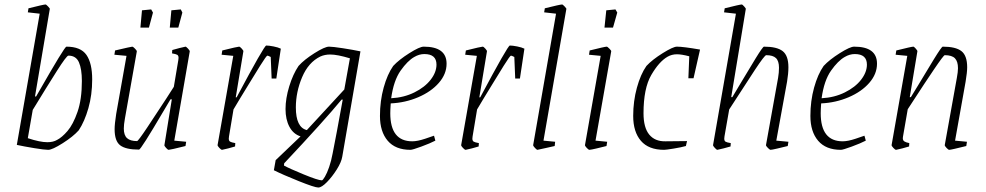

<svg xmlns="http://www.w3.org/2000/svg" viewBox="-20 -659 4395 856"><path d="M391 -305Q391 -236 374 -176.5Q357 -117 331 -78Q306 -50 259.5 -20.5Q213 9 195 9Q179 9 133 1.5Q87 -6 55 -13L157 -598L104 -604L107 -622Q175 -639 183 -639Q186 -639 194.5 -630Q203 -621 202 -619L136 -229H141L152 -248Q268 -451 276 -451Q340 -451 365.5 -414Q391 -377 391 -305ZM345 -298Q345 -351 332 -381Q319 -411 285 -411Q277 -411 233.5 -342.5Q190 -274 126 -169L104 -43Q158 -25 191 -25Q217 -25 234 -35Q256 -46 281 -75Q306 -104 325.5 -160Q345 -216 345 -298Z M757 -32 810 -27 807 -8Q739 9 732 9Q728 9 720 0Q712 -9 713 -12L746 -216H740L708 -162Q608 8 600 8Q541 8 516 -11Q491 -30 491 -83Q491 -106 498 -151L544 -410L490 -415L493 -434Q565 -451 570 -451Q573 -451 581.5 -442.5Q590 -434 590 -430L537 -131Q532 -103 532 -86Q532 -56 546.5 -43Q561 -30 591 -30Q596 -30 637 -91.5Q678 -153 721 -219L755 -272L775 -391Q776 -395 776 -401Q776 -411 770.5 -414.5Q765 -418 747 -421L748 -436Q761 -440 779 -444.5Q797 -449 807 -451Q810 -451 818 -442.5Q826 -434 826 -430ZM613 -613 654 -617 662 -603 644 -536H606ZM744 -613 786 -617 793 -603 775 -536H737Z M1232 -442 1212 -309H1191L1187 -405Q1175 -411 1172 -411Q1168 -411 1139.5 -365.5Q1111 -320 1087.5 -281Q1064 -242 1049 -218Q1025 -177 1021 -171L1001 -51Q1000 -47 1000 -41Q1000 -31 1006 -27.5Q1012 -24 1029 -21L1028 -6Q1016 -2 998 2.5Q980 7 970 9Q966 9 958 0.5Q950 -8 950 -12L1020 -410L968 -415L971 -434Q1039 -451 1046 -451Q1050 -451 1058 -442Q1066 -433 1065 -430L1031 -225H1035Q1158 -456 1167 -456Q1179 -456 1199.5 -452Q1220 -448 1232 -442Z M1587 -430 1506 39Q1502 64 1481.5 96.5Q1461 129 1437.5 153Q1414 177 1399 177Q1383 177 1312 148.5Q1241 120 1201 100L1209 55L1320 -51Q1288 -61 1270.5 -93.5Q1253 -126 1253 -173Q1253 -220 1269.5 -274Q1286 -328 1311 -365Q1336 -393 1382 -422Q1428 -451 1447 -451Q1463 -451 1508.5 -444Q1554 -437 1587 -430ZM1299 -180Q1299 -91 1348 -79L1515 -260L1540 -399Q1484 -416 1452 -416Q1428 -416 1408 -407Q1355 -381 1327 -315Q1299 -249 1299 -180ZM1508 -215H1503Q1423 -118 1247 69L1246 79Q1267 91 1332.5 118Q1398 145 1415 145Q1419 145 1428.5 129Q1438 113 1447.5 85.5Q1457 58 1463 25Q1478 -49 1508 -215Z M1722 -198Q1720 -170 1720 -154Q1720 -29 1818 -29Q1841 -29 1875.5 -40.5Q1910 -52 1915 -54L1921 -32Q1898 -20 1858.5 -5.5Q1819 9 1810 9Q1743 9 1708.5 -31.5Q1674 -72 1674 -142Q1674 -209 1690.5 -268.5Q1707 -328 1733 -365Q1759 -393 1805 -422Q1851 -451 1869 -451Q1971 -451 1971 -375Q1971 -329 1936.5 -289.5Q1902 -250 1844.5 -225.5Q1787 -201 1722 -198ZM1724 -221Q1781 -224 1827.5 -247Q1874 -270 1900 -303.5Q1926 -337 1926 -371Q1926 -418 1872 -418Q1849 -418 1827 -405Q1797 -388 1766 -344Q1735 -300 1724 -221Z M2318 -442 2298 -309H2277L2273 -405Q2261 -411 2258 -411Q2254 -411 2225.5 -365.5Q2197 -320 2173.5 -281Q2150 -242 2135 -218Q2111 -177 2107 -171L2087 -51Q2086 -47 2086 -41Q2086 -31 2092 -27.5Q2098 -24 2115 -21L2114 -6Q2102 -2 2084 2.5Q2066 7 2056 9Q2052 9 2044 0.5Q2036 -8 2036 -12L2106 -410L2054 -415L2057 -434Q2125 -451 2132 -451Q2136 -451 2144 -442Q2152 -433 2151 -430L2117 -225H2121Q2244 -456 2253 -456Q2265 -456 2285.5 -452Q2306 -448 2318 -442Z M2357 -12 2459 -598 2406 -604 2409 -622Q2477 -639 2486 -639Q2489 -639 2497.5 -630Q2506 -621 2505 -619L2403 -32L2455 -27L2453 -8L2413 1Q2377 9 2376 9Q2373 9 2365 0.5Q2357 -8 2357 -12Z M2588 -12 2658 -410 2606 -415 2609 -434Q2677 -451 2685 -451Q2688 -451 2697 -442Q2706 -433 2705 -430L2635 -32L2687 -27L2684 -8Q2660 -2 2639 3Q2618 8 2608 9Q2604 9 2596 0.5Q2588 -8 2588 -12ZM2683 -613 2724 -617 2732 -603 2713 -536H2675Z M3101 -438 3072 -310H3049L3053 -408Q3019 -417 2998 -417Q2975 -417 2956 -406Q2918 -384 2883.5 -324.5Q2849 -265 2849 -154Q2849 -90 2874.5 -59Q2900 -28 2947 -29L3043 -30L3038 -8Q3017 -2 2983 3.5Q2949 9 2941 9Q2872 9 2837.5 -31Q2803 -71 2803 -142Q2803 -208 2819.5 -268Q2836 -328 2862 -365Q2888 -393 2934.5 -422Q2981 -451 2998 -451Q3026 -451 3101 -438Z M3441 -32 3495 -27 3492 -8Q3472 -3 3446.5 3Q3421 9 3415 9Q3412 9 3403.5 0.5Q3395 -8 3395 -12L3449 -312Q3453 -335 3453 -357Q3453 -387 3439.5 -400Q3426 -413 3396 -413Q3389 -413 3346 -348Q3303 -283 3231 -171L3210 -51Q3209 -47 3209 -41Q3209 -31 3214.5 -27.5Q3220 -24 3238 -21L3237 -6Q3224 -2 3206 2.5Q3188 7 3178 9Q3175 9 3167 0.5Q3159 -8 3159 -12L3261 -598L3208 -604L3211 -622Q3279 -639 3287 -639Q3290 -639 3298 -630Q3306 -621 3305 -619L3240 -226H3245L3282 -288Q3317 -347 3349 -399Q3381 -451 3386 -451Q3444 -451 3469.5 -431Q3495 -411 3495 -359Q3495 -331 3489 -295Z M3641 -198Q3639 -170 3639 -154Q3639 -29 3737 -29Q3760 -29 3794.5 -40.5Q3829 -52 3834 -54L3840 -32Q3817 -20 3777.5 -5.5Q3738 9 3729 9Q3662 9 3627.5 -31.5Q3593 -72 3593 -142Q3593 -209 3609.5 -268.5Q3626 -328 3652 -365Q3678 -393 3724 -422Q3770 -451 3788 -451Q3890 -451 3890 -375Q3890 -329 3855.5 -289.5Q3821 -250 3763.5 -225.5Q3706 -201 3641 -198ZM3643 -221Q3700 -224 3746.5 -247Q3793 -270 3819 -303.5Q3845 -337 3845 -371Q3845 -418 3791 -418Q3768 -418 3746 -405Q3716 -388 3685 -344Q3654 -300 3643 -221Z M4238 -32 4291 -27 4288 -8Q4220 9 4212 9Q4208 9 4200 0.5Q4192 -8 4192 -12L4246 -312Q4251 -339 4251 -355Q4251 -385 4237.5 -399Q4224 -413 4192 -413Q4187 -413 4144 -349.5Q4101 -286 4057 -218L4027 -172L4006 -51Q4005 -48 4005 -43Q4005 -33 4012 -28.5Q4019 -24 4034 -21L4033 -6Q4021 -2 4003 2.5Q3985 7 3975 9Q3971 9 3963 0.5Q3955 -8 3955 -12L4025 -410L3973 -415L3976 -434Q4044 -451 4052 -451Q4055 -451 4063 -442Q4071 -433 4070 -430L4036 -226H4041Q4063 -262 4071 -275Q4108 -337 4143 -394Q4178 -451 4183 -451Q4241 -451 4266.5 -431Q4292 -411 4292 -359Q4292 -337 4285 -295Z"/></svg>

Font: Grenze ExtraLight
Style: Italic
Weight: 275
Italic angle: -10°
Designer: Renata Polastri
Foundry: Omnibus-Type
Version: Version 1.002; ttfautohint (v1.8)